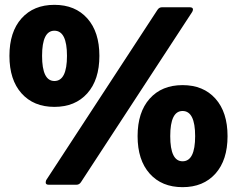

<svg xmlns="http://www.w3.org/2000/svg" viewBox="-20 -764 981 794"><path d="M205 -322Q119 -322 69 -378Q19 -434 19 -533Q19 -632 69 -688Q119 -744 205 -744Q291 -744 341 -688Q391 -632 391 -533Q391 -434 341 -378Q291 -322 205 -322ZM296 0H182Q169 0 169 -9Q169 -13 171 -19L631 -723Q638 -734 650 -734H764Q778 -734 778 -725Q778 -721 775 -715L315 -11Q308 0 296 0ZM205 -429Q257 -429 257 -533Q257 -637 205 -637Q154 -637 154 -533Q154 -429 205 -429ZM735 10Q649 10 599 -46Q549 -102 549 -201Q549 -300 599 -356Q649 -412 735 -412Q821 -412 871 -356Q921 -300 921 -201Q921 -102 871 -46Q821 10 735 10ZM735 -97Q787 -97 787 -201Q787 -305 735 -305Q684 -305 684 -201Q684 -97 735 -97Z"/></svg>

Font: YamahaIndonesia935. App XBold
Style: Regular
Weight: 800
Designer: Dalton Maag Ltd
Foundry: Dalton Maag Ltd
Version: Version 1.002; January 01, 2024; Regular/Italic